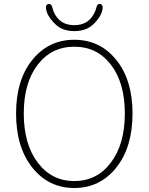

<svg xmlns="http://www.w3.org/2000/svg" viewBox="-20 -941 754 974"><path d="M61.5 -365.2Q61.5 -535.2 144 -637.2Q226.6 -739.3 356.9 -739.3Q487.3 -739.3 569.8 -637.2Q652.3 -535.2 652.3 -365.2Q652.3 -194.3 569.8 -90.8Q487.3 12.7 356.9 12.7Q226.6 12.7 144 -90.8Q61.5 -194.3 61.5 -365.2ZM613.3 -365.2Q613.3 -520.5 543 -612.3Q472.7 -704.1 356.9 -704.1Q241.2 -704.1 170.9 -612.3Q100.6 -520.5 100.6 -365.2Q100.6 -210 171.4 -116.2Q242.2 -22.5 356.9 -22.5Q471.7 -22.5 542.5 -116.2Q613.3 -210 613.3 -365.2ZM260.7 -818.4Q212.9 -864.3 212.9 -906.2Q212.9 -910.2 215.8 -914.1Q219.7 -919.9 225.6 -920.9Q227.5 -920.9 228.5 -920.9Q233.4 -920.9 237.3 -918Q242.2 -914.1 244.1 -908.2Q252.9 -866.2 281.2 -839.8Q309.6 -813.5 356.9 -813.5Q404.3 -813.5 432.6 -839.8Q460.9 -866.2 470.7 -908.2Q471.7 -914.1 476.6 -918Q480.5 -920.9 485.4 -920.9Q486.3 -920.9 488.3 -920.9Q494.1 -919.9 498 -914.1Q501 -910.2 501 -906.2Q501 -864.3 454.1 -818.4Q418 -783.2 356.9 -783.2Q295.9 -783.2 260.7 -818.4Z"/></svg>

Font: Gen Jyuu Gothic ExtraLight
Style: Regular
Weight: 100
Designer: [Source Han Sans]
Ryoko NISHIZUKA  (kana & ideographs); Paul D. Hunt (Latin, Greek & Cyrillic); Wenlong ZHANG  (bopomofo
Version: Version 1.002.20150607